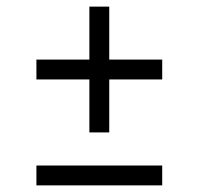

<svg xmlns="http://www.w3.org/2000/svg" viewBox="-20 -560 600 580"><path d="M90 -320V-380H250V-540H310V-380H470V-320H310V-160H250V-320ZM90 0V-60H470V0Z"/></svg>

Font: Croissant One
Style: Regular
Weight: 400
Designer: Eduardo Rodriguez Tunni
Foundry: Eduardo Rodriguez Tunni
Version: Version 1.001